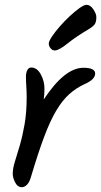

<svg xmlns="http://www.w3.org/2000/svg" viewBox="-20 -772 421 799"><path d="M71 7Q53 7 43 -13Q33 -33 33 -48Q33 -71 42 -99.5Q51 -128 62 -165.5Q73 -203 82 -253Q91 -303 91 -369Q91 -388 89.5 -411.5Q88 -435 88 -454Q88 -469 93.5 -480Q99 -491 110 -491Q134 -491 149.5 -463Q165 -435 165 -403Q165 -378 162 -358Q249 -490 327 -490Q376 -490 376 -466Q376 -454 365.5 -443Q355 -432 330 -421Q296 -405 268 -380Q240 -355 214.5 -312.5Q189 -270 163.5 -202Q138 -134 108 -33Q102 -13 92 -3Q82 7 71 7ZM208 -562Q198 -562 190.5 -571Q183 -580 183 -591Q183 -600 195.5 -619Q208 -638 228 -661Q248 -684 270 -704.5Q292 -725 311 -738.5Q330 -752 340 -752Q356 -752 368.5 -733Q381 -714 381 -701Q381 -679 373 -669.5Q365 -660 350 -651Q297 -620 261 -591Q225 -562 208 -562Z"/></svg>

Font: Solitreo
Style: Regular
Weight: 400
Designer: Nathan Gross, Bryan Kirschen, Binghamton University
Foundry: Eli Heuer
Version: Version 1.100; ttfautohint (v1.8.4.7-5d5b)